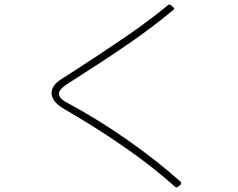

<svg xmlns="http://www.w3.org/2000/svg" viewBox="-20 -795 1040 838"><path d="M750 23Q747 23 744 20Q563 -143 259 -320Q205 -352 205 -389Q205 -422 247 -449L292 -478Q433 -569 530 -635.5Q627 -702 714 -773Q720 -778 726 -772L737 -763Q743 -757 736 -751Q643 -674 537.5 -601.5Q432 -529 287 -437L267 -424Q237 -403 237 -386Q237 -365 276 -345Q403 -277 533 -186.5Q663 -96 768 -2Q771 1 771 4Q771 8 768 11L757 20Q753 23 750 23Z"/></svg>

Font: LINE Seed JP_TTF Thin
Style: Regular
Weight: 250
Designer: LY Corporation & Fontrix & Fontworks
Version: Version 1.008